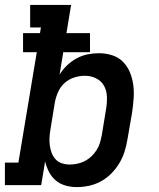

<svg xmlns="http://www.w3.org/2000/svg" viewBox="-27 -755 647 783"><path d="M286 8Q262 8 239.5 1.5Q217 -5 200 -19.5Q183 -34 172.5 -54.5Q162 -75 157 -97L141 0H-7V-92H48L123 -542H67V-620H136L140 -643H96V-735H263L244 -620H340V-542H231L216 -451Q229 -472 247 -489Q265 -506 286.5 -517.5Q308 -529 331 -533.5Q354 -538 377 -538Q405 -538 431 -529.5Q457 -521 475 -502.5Q493 -484 503 -459.5Q513 -435 516.5 -408.5Q520 -382 518 -354Q516 -326 512 -298L493 -188Q489 -163 481.5 -138.5Q474 -114 460.5 -91Q447 -68 428 -48.5Q409 -29 385.5 -16Q362 -3 336.5 2.5Q311 8 286 8ZM258 -84Q273 -84 289 -87.5Q305 -91 319.5 -98.5Q334 -106 346 -117.5Q358 -129 367 -143Q376 -157 380.5 -172.5Q385 -188 388 -203L406 -313Q410 -337 409 -361.5Q408 -386 397 -405.5Q386 -425 365 -435.5Q344 -446 319 -446Q319 -446 319 -446Q319 -446 319 -446Q297 -446 275.5 -439Q254 -432 237 -417Q220 -402 210.5 -381Q201 -360 197 -339L179 -229Q176 -212 175 -195.5Q174 -179 176 -163Q178 -147 183.5 -132Q189 -117 199.5 -105.5Q210 -94 225.5 -89Q241 -84 258 -84Z"/></svg>

Font: Iosevka Slab Semibold Extended
Style: Italic
Weight: 600
Width: 7
Italic angle: -9°
Monospace: yes
Designer: Belleve Invis
Foundry: Belleve Invis
Version: Version 11.1.0; ttfautohint (v1.8.3)